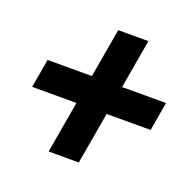

<svg xmlns="http://www.w3.org/2000/svg" viewBox="-98 -690 730 721"><g transform="rotate(20 267.0 -330.0)"><path d="M519 -393.1 499.5 -278.3H25.9L45.9 -393.1ZM377.4 -588.9 287.6 -71.3H167L256.8 -588.9Z"/></g></svg>

Font: Roboto SemiBold
Style: Italic
Weight: 600
Designer: Christian Robertson
Foundry: Google
Version: Version 3.009; 2024